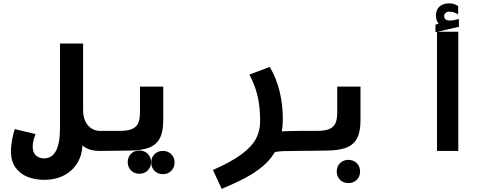

<svg xmlns="http://www.w3.org/2000/svg" viewBox="-20 -918 3040 1168"><path d="M46.5 2Q46.5 -31.5 54.5 -72Q62.5 -112.5 70 -132.5L196 -102.5Q187.5 -79.5 183.2 -61.8Q179 -44 179 -26Q179 10.5 198.8 28Q218.5 45.5 248.5 45.5Q295 45.5 320 0.8Q345 -44 345 -142.5V-653H485.5V-247.5Q485.5 -208.5 499.2 -180Q513 -151.5 536.8 -136.5Q560.5 -121.5 589.5 -121.5H602V0H586Q551 0 524.2 -9Q497.5 -18 481.5 -34Q479.5 25.5 450.5 73.5Q421.5 121.5 369.5 148.8Q317.5 176 249 176Q193.5 176 147.8 158Q102 140 74.2 101Q46.5 62 46.5 2Z M601 -122H712Q761 -122 787 -135Q813 -148 822.2 -172Q831.5 -196 831.5 -234.5V-391H973V-185Q973 -115.5 951.5 -75.8Q930 -36 884.5 -19Q839 -2 762.5 -2L693 -1Q628 0 601 0ZM757 68Q757 37.5 777 17.5Q797 -2.5 828 -2.5Q858.5 -2.5 878.8 17.5Q899 37.5 899 68Q899 98.5 878.8 118.8Q858.5 139 828 139Q797 139 777 118.8Q757 98.5 757 68ZM900 70.5Q900 40 920 20Q940 0 971 0Q1001.5 0 1021.8 20Q1042 40 1042 70.5Q1042 101 1021.8 121.2Q1001.5 141.5 971 141.5Q940 141.5 920 121.2Q900 101 900 70.5Z M1562.5 -180.5Q1562.5 -265 1548 -329.8Q1533.5 -394.5 1497.5 -464.5L1621 -511Q1662 -441.5 1681.2 -360.8Q1700.5 -280 1700.5 -196Q1700.5 -154.5 1694.5 -119Q1748.5 -121.5 1801.5 -121.5V0Q1740 0 1707.2 1.2Q1674.5 2.5 1652 7Q1623.5 55.5 1577.8 94Q1532 132.5 1472.2 164.2Q1412.5 196 1328.5 231L1275.5 116Q1386 67.5 1448.5 21.2Q1511 -25 1536.8 -73Q1562.5 -121 1562.5 -180.5Z M1801 -122H1912Q1961 -122 1987 -135Q2013 -148 2022.2 -172Q2031.5 -196 2031.5 -234.5V-391H2173V-185Q2173 -115.5 2151.5 -75.8Q2130 -36 2084.5 -19Q2039 -2 1962.5 -2L1893 -1Q1828 0 1801 0ZM2028.5 125Q2028.5 94.5 2048.5 74.5Q2068.5 54.5 2099.5 54.5Q2130 54.5 2150.2 74.5Q2170.5 94.5 2170.5 125Q2170.5 155.5 2150.2 175.8Q2130 196 2099.5 196Q2068.5 196 2048.5 175.8Q2028.5 155.5 2028.5 125Z M2629 -768 2649 -774Q2640 -783.5 2636 -796.5Q2632 -809.5 2632 -823Q2632 -859.5 2654 -878.5Q2676 -897.5 2712 -897.5Q2729 -897.5 2741.8 -893.5Q2754.5 -889.5 2767 -881V-829.5Q2757 -837.5 2743.2 -842.2Q2729.5 -847 2714 -847Q2699.5 -847 2690.8 -839.5Q2682 -832 2682 -821Q2682 -793 2717.5 -793Q2740 -793 2771.5 -802.5V-755L2642 -725H2768V0H2638.5V-724L2629 -722Z"/></svg>

Font: JuliaMono ExtraBoldItalic
Style: Regular
Weight: 800
Italic angle: -9°
Monospace: yes
Designer: cormullion
Foundry: corm
Version: Version 0.049; ttfautohint (v1.8.4)